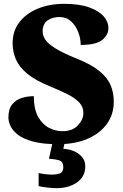

<svg xmlns="http://www.w3.org/2000/svg" viewBox="-20 -744 645 1004"><path d="M284 10Q203 10 152 -4Q101 -18 73 -40Q45 -62 34.5 -86Q24 -110 24 -129Q24 -174 43.5 -198Q63 -222 93 -231.5Q123 -241 157 -241Q157 -173 179.5 -133Q202 -93 236.5 -75.5Q271 -58 306 -58Q359 -58 387.5 -88.5Q416 -119 416 -153Q416 -185 394.5 -208Q373 -231 333.5 -251Q294 -271 240 -293Q164 -324 122 -359Q80 -394 63 -434Q46 -474 46 -518Q46 -582 81.5 -628Q117 -674 178 -699Q239 -724 315 -724Q396 -724 447.5 -705Q499 -686 523 -657.5Q547 -629 547 -598Q547 -561 514.5 -535Q482 -509 402 -509Q402 -543 389 -576.5Q376 -610 351.5 -632.5Q327 -655 291 -655Q254 -655 228.5 -637Q203 -619 203 -579Q203 -559 216 -538Q229 -517 267.5 -492.5Q306 -468 380 -438Q456 -408 498.5 -373.5Q541 -339 558 -299.5Q575 -260 575 -212Q575 -147 539.5 -97Q504 -47 438.5 -18.5Q373 10 284 10ZM276 240Q260 240 230 237Q200 234 182 229V161Q200 165 218.5 167Q237 169 250 169Q279 169 295 162Q311 155 311 130Q311 101 289.5 94.5Q268 88 236 86L257 -9H321L311 34Q344 36 370 48Q396 60 411 79.5Q426 99 426 126Q426 179 383 209.5Q340 240 276 240Z"/></svg>

Font: Noto Serif Khmer Black
Style: Regular
Weight: 900
Version: Version 2.003